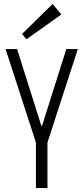

<svg xmlns="http://www.w3.org/2000/svg" viewBox="-20 -947 420 967"><path d="M8 -700H66L188 -314H192L314 -700H372L219 -229H161ZM161 -260H219V0H161ZM289 -874 113 -749 91 -776 245 -927Z"/></svg>

Font: Pathway Extreme Condensed Thin
Style: Regular
Weight: 250
Width: 3
Version: Version 1.001;gftools[0.9.26]